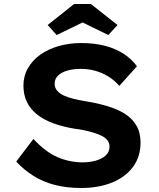

<svg xmlns="http://www.w3.org/2000/svg" viewBox="-20 -929 795 959"><path d="M385 10Q312 10 253 -5.5Q194 -21 146.5 -51Q99 -81 61 -122L147 -235Q207 -170 267.5 -144Q328 -118 394 -118Q427 -118 458 -126.5Q489 -135 508 -152.5Q527 -170 527 -196Q527 -214 517.5 -227Q508 -240 491 -249Q474 -258 451.5 -265Q429 -272 404.5 -277.5Q380 -283 353 -286Q292 -296 244 -314Q196 -332 163.5 -358.5Q131 -385 114 -420.5Q97 -456 97 -502Q97 -549 119.5 -588.5Q142 -628 181.5 -656Q221 -684 273.5 -699Q326 -714 385 -714Q453 -714 505.5 -700Q558 -686 598 -660Q638 -634 664 -598L576 -500Q552 -528 521 -547Q490 -566 455.5 -575.5Q421 -585 384 -585Q346 -585 316.5 -576.5Q287 -568 270 -551.5Q253 -535 253 -511Q253 -491 265 -476.5Q277 -462 298.5 -452Q320 -442 349 -435Q378 -428 409 -423Q466 -414 516 -399Q566 -384 603 -361Q640 -338 661 -302.5Q682 -267 682 -217Q682 -146 644 -95Q606 -44 539 -17Q472 10 385 10ZM263 -754 218 -804 350 -909H434L567 -804L521 -754L378 -824H407Z"/></svg>

Font: Lexend Exa SemiBold
Style: Regular
Weight: 600
Designer: Bonnie Shaver-Troup, Thomas Jockin
Foundry: Lexend
Version: Version 1.007